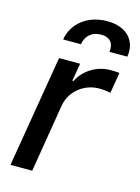

<svg xmlns="http://www.w3.org/2000/svg" viewBox="-117 -839 662 905"><g transform="rotate(15 214.0 -386.0)"><path d="M112.6 -635.3H199.6C204.9 -670.8 229.4 -703.5 280.5 -703.5C329.5 -703.5 343.8 -671.9 338.8 -635.3H425.8C438.9 -714.8 388.1 -772.4 291.9 -772.4C195 -772.4 125.7 -714.8 112.6 -635.3ZM25.9 0H132.1L186.8 -333.1C199.6 -404.5 262.8 -456 337.7 -456C360.1 -456 384.6 -452.1 392.8 -449.6L409.8 -551.1C398.8 -553.3 378.6 -553.6 365.1 -553.6C301.1 -553.6 239.7 -517.4 210.6 -458.8H204.9L219.5 -545.5H116.8Z"/></g></svg>

Font: TID UI Medium
Style: Italic
Weight: 500
Italic angle: -9.39999°
Designer: The TID Project Authors
Foundry: Bakken & Bæck
Version: Version 1.001;hotconv 1.0.109;makeotfexe 2.5.65596